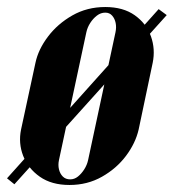

<svg xmlns="http://www.w3.org/2000/svg" viewBox="-53 -521 505 547"><path d="M-33 -13 -12 4 422 -478 399 -495ZM7 -152Q-1 -113 13 -77Q27 -41 60.5 -17.5Q94 6 145 6Q196 6 237.5 -17.5Q279 -41 306 -77Q333 -113 342 -152L382 -342Q390 -381 377 -417.5Q364 -454 331 -477.5Q298 -501 247 -501Q195 -501 153 -477Q111 -453 83.5 -416.5Q56 -380 48 -342ZM193 -429Q196 -443 204 -455.5Q212 -468 223 -476.5Q234 -485 247 -485Q259 -485 266.5 -476.5Q274 -468 276.5 -455.5Q279 -443 276 -429L198 -65Q195 -51 187 -38.5Q179 -26 169 -18Q159 -10 147 -10Q134 -10 126 -18Q118 -26 115 -38.5Q112 -51 115 -65Z"/></svg>

Font: Emberly Black
Style: Italic
Weight: 900
Italic angle: -12°
Designer: Rajesh Rajput
Foundry: Rajesh Rajput
Version: Version 1.000